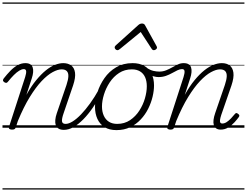

<svg xmlns="http://www.w3.org/2000/svg" viewBox="-20 -1026 1983 1542"><path d="M493 17Q467 17 450.5 7Q434 -3 428 -20.5Q422 -38 424 -62.5Q426 -87 436 -116L514 -344Q528 -386 529 -413.5Q530 -441 516.5 -455Q503 -469 475 -469Q444 -469 402.5 -446.5Q361 -424 314.5 -375Q268 -326 219 -246.5Q170 -167 123 -53L107 -4Q104 6 97.5 10.5Q91 15 76 15Q64 15 56.5 10Q49 5 52 -6L182 -407Q192 -439 190 -455Q188 -471 171 -471Q155 -471 134.5 -458.5Q114 -446 91.5 -423.5Q69 -401 44 -370Q37 -361 30.5 -360.5Q24 -360 14 -366Q3 -374 4 -382Q5 -390 10 -396Q35 -428 62.5 -456.5Q90 -485 120.5 -502Q151 -519 183 -519Q208 -519 222.5 -510Q237 -501 242.5 -484.5Q248 -468 246 -445.5Q244 -423 235 -396L192 -264Q231 -334 271 -382.5Q311 -431 349 -461.5Q387 -492 422.5 -505.5Q458 -519 488 -519Q526 -519 551.5 -500.5Q577 -482 582.5 -442.5Q588 -403 567 -340L491 -117Q475 -71 478 -51Q481 -31 507 -31Q517 -31 521 -23.5Q525 -16 523.5 -7Q522 2 514.5 9.5Q507 17 493 17ZM0 486H671V496H0ZM0 -20H671V0H0ZM0 -505H671V-500H0ZM0 -1006H671V-996H0Z M493 17Q482 17 477 9.5Q472 2 473.5 -7Q475 -16 483.5 -23.5Q492 -31 507 -31Q532 -31 564 -51Q596 -71 631.5 -108Q667 -145 703.5 -195.5Q740 -246 774 -307Q779 -316 788 -315Q797 -314 803 -307.5Q809 -301 804 -292Q767 -222 728 -165Q689 -108 649 -67.5Q609 -27 570 -5Q531 17 493 17ZM671 486V496ZM671 -20V0ZM671 -505V-500ZM671 -1006V-996Z M915 19Q859 19 820.5 -4.5Q782 -28 762.5 -70.5Q743 -113 743 -168Q743 -222 762 -283Q781 -344 818.5 -398Q856 -452 912.5 -485.5Q969 -519 1045 -519Q1100 -519 1138.5 -497Q1177 -475 1197 -434.5Q1217 -394 1217 -340Q1217 -298 1205.5 -249.5Q1194 -201 1170.5 -153.5Q1147 -106 1110.5 -67Q1074 -28 1025.5 -4.5Q977 19 915 19ZM921 -31Q980 -31 1024.5 -61Q1069 -91 1099 -137.5Q1129 -184 1144 -236Q1159 -288 1159 -333Q1159 -375 1145.5 -405.5Q1132 -436 1105 -452.5Q1078 -469 1039 -469Q981 -469 936.5 -440Q892 -411 861.5 -365Q831 -319 815 -267Q799 -215 799 -171Q799 -129 813.5 -97Q828 -65 855 -48Q882 -31 921 -31ZM671 486H1272V496H671ZM671 -20H1272V0H671ZM671 -505H1272V-500H671ZM671 -1006H1272V-996H671Z M1253 -407Q1236 -407 1215.5 -412.5Q1195 -418 1175.5 -427.5Q1156 -437 1141 -448Q1132 -455 1130 -463Q1128 -471 1131.5 -477.5Q1135 -484 1142 -486Q1149 -488 1159 -481Q1188 -462 1213 -456.5Q1238 -451 1259 -451Q1289 -451 1314.5 -461.5Q1340 -472 1363 -485Q1386 -498 1408.5 -508.5Q1431 -519 1454 -519Q1464 -519 1468.5 -511.5Q1473 -504 1471.5 -495Q1470 -486 1462.5 -478.5Q1455 -471 1442 -471Q1425 -471 1405 -461.5Q1385 -452 1362 -439Q1339 -426 1312 -416.5Q1285 -407 1253 -407ZM1273 486V496ZM1273 -20V0ZM1273 -505V-500ZM1273 -1006V-996Z M923 -623Q915 -623 908 -630Q901 -637 901 -645Q901 -650 903.5 -654Q906 -658 910 -662L1091 -825Q1099 -832 1106 -834.5Q1113 -837 1121 -837Q1128 -837 1134.5 -834Q1141 -831 1145 -823L1235 -660Q1238 -655 1239.5 -651Q1241 -647 1241 -644Q1241 -635 1232 -629Q1223 -623 1216 -623Q1210 -623 1205.5 -626Q1201 -629 1198 -634L1110 -769L945 -634Q938 -629 933.5 -626Q929 -623 923 -623Z M1348 15Q1336 15 1328.5 10Q1321 5 1324 -6L1454 -407Q1464 -439 1462 -455Q1460 -471 1442 -471Q1432 -471 1428 -478.5Q1424 -486 1426 -495Q1428 -504 1435.5 -511.5Q1443 -519 1455 -519Q1480 -519 1494.5 -510Q1509 -501 1514.5 -484.5Q1520 -468 1518 -445.5Q1516 -423 1507 -396L1464 -264Q1503 -334 1543 -382.5Q1583 -431 1621.5 -461.5Q1660 -492 1695.5 -505.5Q1731 -519 1762 -519Q1800 -519 1824.5 -500.5Q1849 -482 1854.5 -442.5Q1860 -403 1839 -340L1757 -103Q1749 -78 1747 -63Q1745 -48 1749.5 -41Q1754 -34 1765 -34Q1783 -34 1800.5 -45.5Q1818 -57 1835 -75Q1852 -93 1865 -109Q1871 -117 1877 -118Q1883 -119 1890 -113Q1901 -106 1902 -99.5Q1903 -93 1898 -86Q1886 -69 1864.5 -45Q1843 -21 1814.5 -3Q1786 15 1753 15Q1730 15 1716 5Q1702 -5 1697 -22.5Q1692 -40 1695 -64Q1698 -88 1708 -117L1786 -344Q1800 -386 1801 -413.5Q1802 -441 1788.5 -455Q1775 -469 1747 -469Q1716 -469 1674.5 -446.5Q1633 -424 1586.5 -375Q1540 -326 1491 -246.5Q1442 -167 1395 -53L1379 -4Q1376 6 1369.5 10.5Q1363 15 1348 15ZM1272 486H1943V496H1272ZM1272 -20H1943V0H1272ZM1272 -505H1943V-500H1272ZM1272 -1006H1943V-996H1272Z"/></svg>

Font: Playwrite CA Guides
Style: Regular
Weight: 400
Designer: Veronika Burian, José Scaglione
Foundry: TypeTogether
Version: Version 1.003